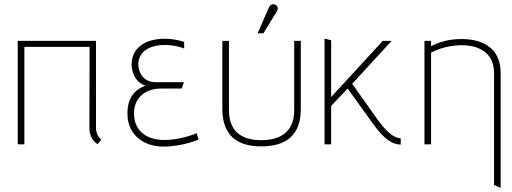

<svg xmlns="http://www.w3.org/2000/svg" viewBox="-20 -699 2482 930"><path d="M471 -23C447 -40 445 -74 445 -74V-501H66V0H98V-472H414L413 -79C413 -20 453 -1 453 -1Z M932 -54C932 -54 860 -21 776 -21C689 -21 629 -66 629 -150C629 -233 694 -270 757 -270H860L871 -301H734C670 -301 648 -354 650 -392C657 -493 797 -494 872 -464V-496C775 -528 636 -515 619 -406C610 -348 644 -293 686 -284C615 -260 593 -202 598 -132C604 -54 666 11 772 11C864 11 942 -23 942 -23Z M1256 -538 1321 -644C1329 -656 1326 -672 1312 -677C1299 -682 1287 -674 1282 -662L1228 -538ZM1405 -165C1405 -50 1325 -20 1245 -20C1169 -20 1089 -48 1089 -165V-501H1057V-172C1057 -47 1124 10 1245 10C1370 10 1437 -47 1437 -172V-501H1405Z M1921 -29C1890 -29 1853 -60 1813 -114L1686 -293L1877 -501H1834L1584 -229V-504L1552 -512V0H1584V-186L1664 -270L1785 -102C1826 -45 1868 1 1921 1Z M2405 211V-346C2405 -422 2370 -467 2320 -490C2256 -520 2143 -517 2068 -475V-501H2036V0H2068V-444C2172 -500 2373 -507 2373 -346V197Z"/></svg>

Font: Advent Pro
Style: ExtraLight
Weight: 250
Designer: Andreas Kalpakidis
Foundry: Andreas Kalpakidis
Version: Version 2.002 2007